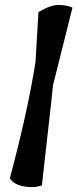

<svg xmlns="http://www.w3.org/2000/svg" viewBox="-20 -759 314 779"><path d="M136 -710Q185 -739 217 -739Q249 -739 274 -728L195 -413Q190 -359 174 -221Q158 -83 150 -7Q117 5 75.5 -3Q34 -11 20 -36Q91 -300 124 -507Z"/></svg>

Font: Tillana Medium
Style: Regular
Weight: 500
Designer: Lipi Raval (Devanagari, Latin), Jonny Pinhorn (Latin)
Foundry: Indian Type Foundry
Version: Version 2.003;PS 1.0;hotconv 1.0.79;makeotf.lib2.5.61930; tt